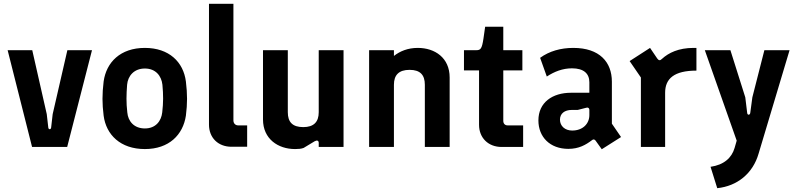

<svg xmlns="http://www.w3.org/2000/svg" viewBox="-20 -770 4177 1006"><path d="M148 0H332L462 -507H333L256 -172L248 -102C247 -90 234 -90 233 -102L225 -172L149 -507H20Z M739 11C866 11 939 -64 954 -164C958 -196 960 -224 960 -252C960 -281 958 -310 954 -343C941 -445 866 -519 739 -519C611 -519 537 -444 523 -343C519 -310 517 -281 517 -252C517 -224 519 -196 523 -164C536 -64 611 11 739 11ZM739 -97C682 -97 651 -135 647 -181C641 -233 642 -273 646 -326C650 -372 682 -411 739 -411C796 -411 826 -372 831 -326C836 -272 836 -233 830 -181C825 -136 796 -97 739 -97Z M1193 -1H1275V-113H1228C1213 -113 1203 -124 1203 -139V-750H1075V-117C1075 -48 1123 -1 1193 -1Z M1526 11C1543 11 1558 10 1571 5L1629 -30C1642 -37 1650 -33 1650 -21V0H1780V-507H1650V-182C1650 -131 1624 -104 1569 -104C1512 -104 1488 -131 1488 -182V-507H1358V-144C1358 -42 1437 11 1526 11Z M1914 0H2044V-326C2044 -377 2070 -404 2126 -404C2182 -404 2206 -377 2206 -326V0H2336V-364C2336 -467 2259 -519 2169 -519C2117 -519 2076 -502 2044 -477V-507H1914Z M2608 0H2721V-113H2640C2626 -113 2617 -122 2617 -137V-401H2717V-507H2617V-630H2522L2513 -567C2505 -514 2498 -507 2475 -507H2411V-401H2490V-116C2490 -47 2539 0 2608 0Z M3100 -34 3133 12 3234 -52 3186 -122V-342C3186 -445 3121 -519 2984 -519C2918 -519 2858 -502 2810 -467L2845 -369C2885 -395 2928 -412 2977 -412C3038 -412 3068 -385 3068 -339V-284H2972C2874 -284 2801 -233 2801 -139C2801 -53 2861 10 2958 10C3013 10 3049 -11 3081 -35C3088 -41 3094 -41 3100 -34ZM2978 -86C2940 -86 2914 -110 2914 -143C2914 -175 2938 -194 2976 -194H3007L3050 -205C3060 -209 3068 -204 3068 -194V-167C3068 -122 3034 -86 2978 -86Z M3338 0H3465V-284C3465 -358 3512 -400 3629 -400V-519H3614C3535 -519 3483 -493 3449 -462C3439 -452 3432 -452 3424 -463L3386 -519L3279 -450L3338 -364Z M3703 104 3738 216C3843 205 3925 139 3955 34L4117 -507H3985L3922 -260L3911 -178C3909 -166 3896 -166 3895 -178L3885 -260L3807 -507H3673L3840 -33L3829 5C3814 57 3773 94 3703 104Z"/></svg>

Font: Finlandica SemiBold
Style: Regular
Weight: 600
Designer: Niklas Ekholm, Juho Hiilivirta, Jaakko Suomalainen
Foundry: Helsinki Type Studio
Version: Version 2.000;Glyphs 3.2 (3202)